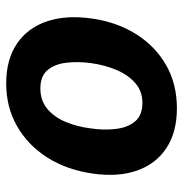

<svg xmlns="http://www.w3.org/2000/svg" viewBox="-6 -560 577 604"><g transform="rotate(-90 282.0 -258.5)"><path d="M242.5 10Q168.5 10 118.5 -22.5Q68.5 -55 47.2 -114.5Q26 -174 37.5 -255.5Q49.5 -337 88.2 -398Q127 -459 186.8 -493Q246.5 -527 321 -527Q396 -527 445.8 -493.5Q495.5 -460 516.2 -399.2Q537 -338.5 525 -255.5Q513.5 -177.5 475.8 -117.8Q438 -58 378.8 -24Q319.5 10 242.5 10ZM260 -98.5Q296.5 -98.5 322.2 -121Q348 -143.5 363.5 -180.2Q379 -217 385 -260.5Q390.5 -301.5 386.2 -337.8Q382 -374 363 -396.8Q344 -419.5 305 -419.5Q267.5 -419.5 241.5 -398Q215.5 -376.5 200.2 -340.5Q185 -304.5 179.5 -260.5Q173.5 -220 177.8 -182.8Q182 -145.5 201.2 -122Q220.5 -98.5 260 -98.5Z"/></g></svg>

Font: Public Sans
Style: Bold Italic
Weight: 700
Italic angle: -8°
Designer: The Public Sans project authors (U.S. Web Design System). Libre Franklin designed by Pablo Impallari and Rodrigo Fuenzal
Version: Version 1.008; ttfautohint (v1.8.1) -l 8 -r 50 -G 200 -x 14 